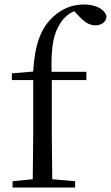

<svg xmlns="http://www.w3.org/2000/svg" viewBox="-20 -836 495 856"><path d="M125 0H315V-28L213 -37L211 -229V-479H365V-516H210C207 -630 219 -687 250 -734C265 -757 286 -776 311 -786L330 -766C358 -736 379 -723 405 -723C435 -723 454 -740 455 -764C445 -798 402 -816 354 -816C305 -816 257 -799 216 -760C163 -711 135 -640 128 -517L33 -509V-479H128V-229L126 -37L36 -28V0Z"/></svg>

Font: Source Han Serif CN
Style: Regular
Weight: 400
Designer: Ryoko NISHIZUKA 西塚涼子 (kana & ideographs); Frank Grießhammer (Latin, Greek & Cyrillic); Wenlong ZHANG 张文龙 (bopomofo); San
Foundry: Adobe
Version: Version 2.003;hotconv 1.1.1;makeotfexe 2.6.0